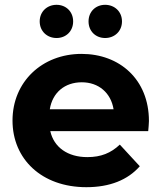

<svg xmlns="http://www.w3.org/2000/svg" viewBox="-20 -770 671 798"><path d="M215 -612C254 -612 284 -640 284 -681C284 -722 254 -750 215 -750C176 -750 145 -722 145 -681C145 -640 176 -612 215 -612ZM417 -612C456 -612 487 -640 487 -681C487 -722 456 -750 417 -750C378 -750 348 -722 348 -681C348 -640 378 -612 417 -612ZM599 -267C599 -440 477 -546 319 -546C155 -546 32 -430 32 -269C32 -109 153 8 339 8C436 8 511 -22 561 -79L478 -169C441 -134 400 -117 343 -117C261 -117 204 -158 189 -225H596C597 -238 599 -255 599 -267ZM320 -428C390 -428 441 -384 452 -316H187C198 -385 249 -428 320 -428Z"/></svg>

Font: AWKNG-Font
Style: Bold
Weight: 700
Designer: Awakening Church
Foundry: Awakening Church
Version: Version 1.700;PS 001.700;hotconv 1.0.88;makeotf.lib2.5.64775